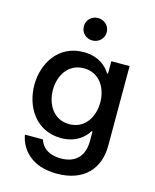

<svg xmlns="http://www.w3.org/2000/svg" viewBox="-139 -854 938 1159"><g transform="rotate(15 330.0 -275.0)"><path d="M328 -621C369 -621 400 -652 400 -691C400 -730 369 -761 328 -761C287 -761 257 -730 257 -691C257 -653 287 -621 328 -621ZM330 211C498 211 586 111 586 -32V-530H472V-452H466C446 -487 395 -540 298 -540C139 -540 60 -405 60 -272C60 -138 139 -3 298 -3C395 -3 445 -56 466 -91H472V-31C472 48 434 116 329 116C211 116 196 33 196 33H83C83 33 101 211 330 211ZM324 -97C225 -97 176 -183 176 -272C176 -360 225 -446 324 -446C423 -446 472 -360 472 -272C472 -183 423 -97 324 -97Z"/></g></svg>

Font: Be Vietnam Pro Medium
Style: Regular
Weight: 500
Designer: Lam Bao, Tony Le, Vietanh Nguyen
Foundry: Yellow Type Foundry
Version: Version 1.002